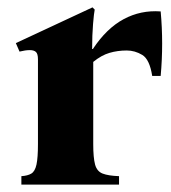

<svg xmlns="http://www.w3.org/2000/svg" viewBox="-20 -501 465 521"><path d="M38 0V-23Q55 -24 65 -30Q75 -36 79 -54.5Q83 -73 83 -110V-340Q83 -355 77.5 -360Q72 -365 61 -365Q49 -365 33 -361L23 -384L231 -481L237 -475Q235 -466 232.5 -436Q230 -406 230 -368H232Q269 -424 315.5 -449Q362 -474 416 -470Q424 -383 416 -295H393Q386 -340 366 -352Q346 -364 324 -364Q299 -364 277 -357.5Q255 -351 233 -333V-110Q233 -73 238 -54.5Q243 -36 258.5 -30Q274 -24 303 -23V0Z"/></svg>

Font: Bona Nova SC
Style: Bold
Weight: 700
Designer: Mateusz Machalski
Foundry: Capitalics
Version: Version 4.001; ttfautohint (v1.8.4.7-5d5b)